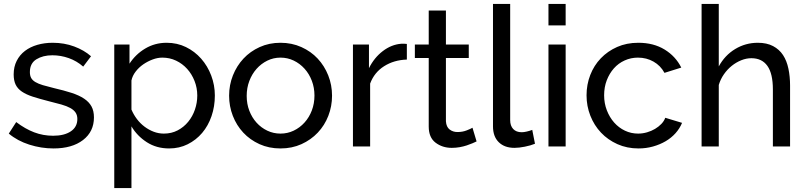

<svg xmlns="http://www.w3.org/2000/svg" viewBox="-20 -750 4131 983"><path d="M254 10Q191 10 130 -9.5Q69 -29 25 -66L63 -125Q109 -90 155 -72.5Q201 -55 252 -55Q309 -55 342.5 -77.5Q376 -100 376 -141Q376 -160 367 -173.5Q358 -187 340 -197Q322 -207 294 -215Q266 -223 229 -232Q182 -244 148 -255Q114 -266 92 -281Q70 -296 60 -317Q50 -338 50 -369Q50 -408 65.5 -438.5Q81 -469 108 -489.5Q135 -510 171.5 -520.5Q208 -531 250 -531Q309 -531 360 -512Q411 -493 446 -462L406 -409Q373 -438 332 -452.5Q291 -467 248 -467Q200 -467 166.5 -446.5Q133 -426 133 -381Q133 -363 139.5 -351Q146 -339 161 -330Q176 -321 199.5 -314Q223 -307 256 -299Q308 -287 346.5 -274.5Q385 -262 410.5 -245Q436 -228 448.5 -205Q461 -182 461 -149Q461 -76 405 -33Q349 10 254 10Z M846 10Q781 10 731.5 -22Q682 -54 653 -103V213H565V-522H643V-424Q674 -472 723.5 -501.5Q773 -531 833 -531Q887 -531 932 -509Q977 -487 1010 -449.5Q1043 -412 1061.5 -363Q1080 -314 1080 -261Q1080 -205 1063 -155.5Q1046 -106 1015 -69.5Q984 -33 941 -11.5Q898 10 846 10ZM819 -66Q858 -66 889.5 -82.5Q921 -99 943.5 -126.5Q966 -154 978 -189Q990 -224 990 -261Q990 -300 976 -335.5Q962 -371 938 -397.5Q914 -424 881.5 -439.5Q849 -455 811 -455Q787 -455 761.5 -445.5Q736 -436 713.5 -420.5Q691 -405 674.5 -383.5Q658 -362 653 -338V-189Q664 -163 681 -140.5Q698 -118 720 -101.5Q742 -85 767 -75.5Q792 -66 819 -66Z M1416 10Q1357 10 1308.5 -12Q1260 -34 1225.5 -71Q1191 -108 1172 -157Q1153 -206 1153 -260Q1153 -315 1172.5 -364Q1192 -413 1226.5 -450Q1261 -487 1309.5 -509Q1358 -531 1416 -531Q1474 -531 1523 -509Q1572 -487 1606.5 -450Q1641 -413 1660.5 -364Q1680 -315 1680 -260Q1680 -206 1661 -157Q1642 -108 1607 -71Q1572 -34 1523.5 -12Q1475 10 1416 10ZM1243 -259Q1243 -218 1256.5 -183Q1270 -148 1293.5 -122Q1317 -96 1348.5 -81Q1380 -66 1416 -66Q1452 -66 1483.5 -81Q1515 -96 1539 -122.5Q1563 -149 1576.5 -184.5Q1590 -220 1590 -261Q1590 -301 1576.5 -336.5Q1563 -372 1539 -398.5Q1515 -425 1483.5 -440Q1452 -455 1416 -455Q1380 -455 1348.5 -439.5Q1317 -424 1293.5 -397.5Q1270 -371 1256.5 -335.5Q1243 -300 1243 -259Z M2063 -445Q1997 -443 1946.5 -411Q1896 -379 1875 -322V0H1787V-522H1869V-401Q1896 -455 1940 -488.5Q1984 -522 2034 -526Q2044 -526 2051 -526Q2058 -526 2063 -525Z M2420 -26Q2412 -22 2399 -16.5Q2386 -11 2369.5 -5.5Q2353 0 2333.5 3.5Q2314 7 2293 7Q2245 7 2210 -19.5Q2175 -46 2175 -102V-453H2104V-522H2175V-696H2263V-522H2380V-453H2263V-129Q2265 -100 2282 -87Q2299 -74 2322 -74Q2348 -74 2369.5 -82.5Q2391 -91 2399 -96Z M2504 -730H2592V-135Q2592 -106 2607.5 -89.5Q2623 -73 2651 -73Q2662 -73 2677 -76.5Q2692 -80 2705 -85L2719 -14Q2697 -5 2667 1Q2637 7 2614 7Q2563 7 2533.5 -22Q2504 -51 2504 -103Z M2788 0V-522H2876V0ZM2788 -620V-730H2876V-620Z M2983 -262Q2983 -317 3002 -366Q3021 -415 3056 -451.5Q3091 -488 3139.5 -509.5Q3188 -531 3248 -531Q3326 -531 3382.5 -496.5Q3439 -462 3468 -404L3382 -377Q3362 -414 3326 -434.5Q3290 -455 3246 -455Q3210 -455 3178 -440.5Q3146 -426 3123 -400Q3100 -374 3086.5 -339Q3073 -304 3073 -262Q3073 -221 3087 -185Q3101 -149 3124.5 -122.5Q3148 -96 3179.5 -81Q3211 -66 3247 -66Q3270 -66 3292.5 -72.5Q3315 -79 3333.5 -90Q3352 -101 3366 -115.5Q3380 -130 3386 -147L3472 -121Q3460 -92 3438.5 -68Q3417 -44 3388 -27Q3359 -10 3323.5 0Q3288 10 3249 10Q3190 10 3141 -12Q3092 -34 3057 -71Q3022 -108 3002.5 -157.5Q2983 -207 2983 -262Z M4025 0H3937V-292Q3937 -373 3909 -412.5Q3881 -452 3827 -452Q3801 -452 3775 -441.5Q3749 -431 3726.5 -413Q3704 -395 3686.5 -370Q3669 -345 3660 -315V0H3572V-730H3660V-410Q3691 -467 3744 -499Q3797 -531 3860 -531Q3906 -531 3938 -514Q3970 -497 3989 -468Q4008 -439 4016.5 -398.5Q4025 -358 4025 -312Z"/></svg>

Font: Boldmen Medium
Style: Regular
Weight: 400
Designer: Matt McInerney, Pablo Impallari, Rodrigo Fuenzalida
Foundry: LIVING CONCEPT
Version: Version 1.000